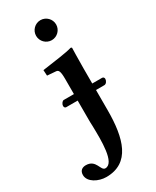

<svg xmlns="http://www.w3.org/2000/svg" viewBox="-285 -710 811 998"><g transform="rotate(-30 120.0 -211.0)"><path d="M38 -191H107V-80C107 -68 107 -54 108 -39C110 50 113 186 56 186C28 186 37 121 -25 121C-44 121 -63 130 -63 158C-63 201 -8 228 38 228C181 228 217 98 217 -70V-191H267C279 -191 288 -206 288 -217C288 -222 285 -230 276 -230H217V-321C217 -371 219 -443 219 -443C219 -445 214 -447 212 -447C181 -437 102 -427 32 -417L34 -383L85 -379C99 -378 107 -371 107 -321V-230H46C37 -230 27 -215 27 -205C27 -199 30 -191 38 -191ZM88 -590C88 -557 115 -530 148 -530C181 -530 208 -557 208 -590C208 -623 181 -650 148 -650C115 -650 88 -623 88 -590Z"/></g></svg>

Font: Libertinus Serif Semibold
Style: Regular
Weight: 600
Designer: Philipp H. Poll, Khaled Hosny
Foundry: Caleb Maclennan
Version: Version 7.050;RELEASE